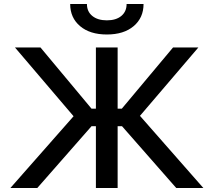

<svg xmlns="http://www.w3.org/2000/svg" viewBox="-20 -943 1072 963"><path d="M570 -398H591L848 -705H975L682 -362L1000 0H864L592 -310H570V0H461V-310H439L167 0H32L349 -360L55 -705H183L439 -398H461V-705H570ZM332 -923H416Q416 -885 443 -863Q470 -841 516 -841Q562 -841 588.5 -863Q615 -885 615 -923H700Q700 -854 650.5 -812Q601 -770 516 -770Q431 -770 381.5 -812Q332 -854 332 -923Z"/></svg>

Font: Manrope Medium
Style: Medium
Weight: 500
Designer: Mikhail Sharanda
Foundry: Mikhail Sharanda
Version: Version 4.000;hotconv 1.0.109;makeotfexe 2.5.65596